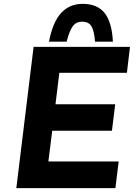

<svg xmlns="http://www.w3.org/2000/svg" viewBox="-20 -980 707 1000"><path d="M657 -736 641 -601H289L269 -437H580L563 -299H252L232 -139H598L581 0H65L155 -736ZM568 -763H475Q471 -817 457 -842Q443 -867 407 -867Q376 -867 358.5 -842.5Q341 -818 327 -763H235Q255 -866 299 -913Q343 -960 410 -960Q487 -960 525 -912Q563 -864 568 -763Z"/></svg>

Font: Josefin Sans
Style: Bold Italic
Weight: 700
Italic angle: -7°
Designer: Santiago Orozco
Foundry: Typemade
Version: Version 2.000